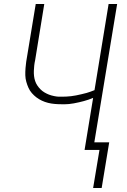

<svg xmlns="http://www.w3.org/2000/svg" viewBox="-20 -755 640 967"><path d="M449 192 481 0H406L449 -262Q437 -257 425.5 -253Q414 -249 402.5 -246Q391 -243 378.5 -240Q366 -237 352 -234.5Q338 -232 327.5 -231Q317 -230 309 -230H289Q272 -230 255 -231.5Q238 -233 222 -237Q206 -241 191 -248Q176 -255 163.5 -264.5Q151 -274 140.5 -286Q130 -298 123.5 -312.5Q117 -327 112.5 -343Q108 -359 107.5 -375.5Q107 -392 108.5 -412Q110 -432 112 -444L160 -735H203L157 -452Q154 -439 152.5 -425.5Q151 -412 150.5 -398.5Q150 -385 151.5 -372Q153 -359 157 -347Q161 -335 168 -324.5Q175 -314 184 -305Q193 -296 204 -289.5Q215 -283 226.5 -278.5Q238 -274 253 -271Q268 -268 277 -268H289Q301 -268 313 -268.5Q325 -269 337.5 -270.5Q350 -272 363 -274.5Q376 -277 390.5 -280.5Q405 -284 416.5 -287Q428 -290 435 -293L456 -301L527 -735H570L455 -38H530L492 192Z"/></svg>

Font: Iosevka Aile Extralight
Style: Italic
Weight: 200
Italic angle: -9°
Designer: Belleve Invis
Foundry: Belleve Invis
Version: Version 31.1.0; ttfautohint (v1.8.4)